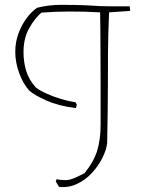

<svg xmlns="http://www.w3.org/2000/svg" viewBox="-20 -666 618 792"><path d="M224 105Q220 99 216.5 93.5Q213 88 210 82L214 73Q228 77 250 77Q265 77 281.5 70.5Q298 64 311.5 57Q325 50 329 48Q367 1 381 -45Q395 -91 395 -151Q395 -261 395 -333.5Q395 -406 394.5 -455Q394 -504 394 -540.5Q394 -577 393 -615Q324 -619 263 -618.5Q202 -618 151 -614Q123 -590 100 -549Q77 -508 77 -451Q77 -410 88 -373.5Q99 -337 128 -305Q145 -292 173 -279.5Q201 -267 232.5 -257.5Q264 -248 292 -244L297 -234L293 -220Q221 -229 170 -252Q119 -275 100 -293Q75 -321 59 -365Q43 -409 43 -452Q43 -493 56.5 -529Q70 -565 90.5 -592Q111 -619 133 -634Q181 -646 231 -646Q259 -646 291 -645.5Q323 -645 356 -643Q394 -640 434.5 -640Q475 -640 515 -640L517 -621L430 -615Q426 -530 425.5 -449.5Q425 -369 425 -305Q425 -250 424 -191.5Q423 -133 422 -76Q419 -48 402.5 -15Q386 18 359.5 47Q333 76 298 92.5Q263 109 224 105Z"/></svg>

Font: Labrada ExtraLight
Style: Regular
Weight: 200
Designer: Mercedes Jáuregui
Foundry: Omnibus-Type Team
Version: Version 1.000; ttfautohint (v1.8.4.7-5d5b)